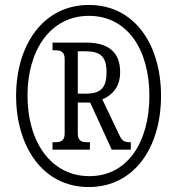

<svg xmlns="http://www.w3.org/2000/svg" viewBox="-20 -745 715 775"><path d="M338 10C523 10 630 -151 630 -358C630 -563 525 -725 339 -725C154 -725 45 -563 45 -358C45 -156 151 10 338 10ZM341 -34C186 -34 91 -172 91 -359C91 -542 183 -681 339 -681C494 -681 583 -545 583 -358C583 -172 495 -34 341 -34ZM192 -141H343V-171H332C312 -171 294 -175 294 -206V-331H344L431 -141H508V-171C482 -171 474 -175 463 -197L393 -344C429 -359 465 -390 465 -454C465 -533 419 -573 328 -573H192V-542H202C223 -542 241 -538 241 -507V-206C241 -175 223 -171 202 -171H192ZM327 -367H294V-538H325C386 -538 410 -516 410 -453C410 -394 390 -367 327 -367Z"/></svg>

Font: Noto Serif Devanagari ExtraCondensed Medium
Style: Regular
Weight: 500
Width: 2
Designer: Universal Thirst, Indian Type Foundry and the Monotype Design Team
Foundry: Monotype Imaging Inc.
Version: Version 2.004